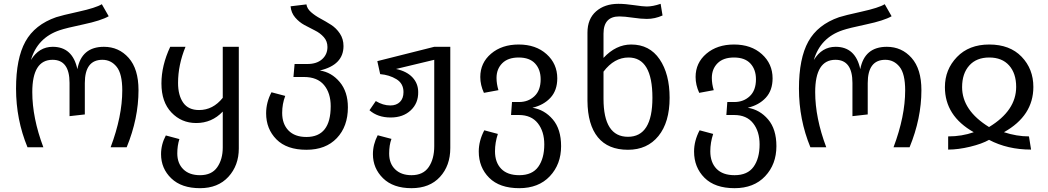

<svg xmlns="http://www.w3.org/2000/svg" viewBox="-20 -771 5488 1005"><path d="M124 0Q64 -145 64 -307Q64 -465 113 -553.5Q162 -642 274 -681Q301 -690 391.5 -710Q482 -730 513 -749L549 -686Q509 -663 417 -643.5Q325 -624 293 -613Q176 -574 142 -457Q184 -526 256 -526Q360 -526 385 -409Q407 -526 524 -526Q602 -526 653.5 -468Q705 -410 705 -299Q705 -151 643 0H559Q620 -162 620 -298Q620 -385 590.5 -421.5Q561 -458 516 -458Q424 -458 424 -336V-172L344 -163V-337Q344 -458 255 -458Q149 -458 149 -289Q149 -154 207 0Z M1146 -526H1230V6Q1230 95 1175.5 154.5Q1121 214 1027 214Q930 214 876.5 162.5Q823 111 823 36Q823 -15 848 -62L919 -43Q908 -8 908 32Q908 84 939.5 115Q971 146 1027 146Q1088 146 1117 104.5Q1146 63 1146 1V-187Q1089 -127 1007 -127Q930 -127 877.5 -182Q825 -237 825 -334Q825 -428 871 -526H951Q912 -431 912 -337Q912 -272 939 -233.5Q966 -195 1022 -195Q1095 -195 1146 -259Z M1654 -402Q1715 -393 1758 -342Q1801 -291 1801 -209Q1801 -109 1743 -48Q1685 13 1584 13Q1481 13 1427 -41.5Q1373 -96 1373 -178Q1373 -235 1401 -288L1473 -269Q1457 -227 1457 -180Q1457 -122 1490 -88Q1523 -54 1584 -54Q1711 -54 1711 -215Q1711 -284 1676 -326Q1641 -368 1571 -368H1516L1522 -436H1589Q1638 -436 1666 -461Q1694 -486 1694 -525Q1694 -555 1675 -576.5Q1656 -598 1628.5 -611.5Q1601 -625 1573.5 -640Q1546 -655 1525 -679.5Q1504 -704 1501 -738L1584 -748Q1587 -726 1608 -707.5Q1629 -689 1657 -674Q1685 -659 1712.5 -641.5Q1740 -624 1759 -595.5Q1778 -567 1778 -530Q1778 -431 1654 -402Z M2253 -526H2337V4Q2337 96 2283 155Q2229 214 2134 214Q2038 214 1985 162Q1932 110 1932 36Q1932 -15 1957 -63L2029 -44Q2017 -12 2017 33Q2017 85 2048.5 115.5Q2080 146 2134 146Q2195 146 2224 103.5Q2253 61 2253 -6V-458L2053 -410Q2109 -398 2139 -366Q2169 -334 2169 -289Q2170 -231 2130 -193.5Q2090 -156 2025 -156Q1957 -156 1914 -194L1947 -242Q1985 -219 2023 -219Q2055 -219 2073.5 -237.5Q2092 -256 2092 -289Q2092 -334 2055 -356.5Q2018 -379 1970 -383L1955 -451Z M2767 -207Q2830 -197 2873.5 -146Q2917 -95 2917 -6Q2917 89 2858 151.5Q2799 214 2698 214Q2595 214 2540.5 159.5Q2486 105 2486 22Q2486 -34 2515 -89L2586 -70Q2571 -25 2571 21Q2571 79 2603.5 112.5Q2636 146 2698 146Q2766 146 2797.5 102Q2829 58 2829 -15Q2829 -83 2795 -126Q2761 -169 2696 -169H2655L2660 -237H2697Q2745 -237 2777.5 -267.5Q2810 -298 2810 -356Q2810 -407 2781 -438.5Q2752 -470 2695 -470Q2639 -470 2609 -440Q2579 -410 2579 -363Q2579 -332 2589 -299L2513 -285Q2494 -326 2494 -368Q2494 -442 2550.5 -490Q2607 -538 2695 -538Q2785 -538 2841 -487.5Q2897 -437 2897 -361Q2897 -298 2861.5 -259.5Q2826 -221 2767 -207Z M3284 -538Q3380 -538 3432.5 -461Q3485 -384 3485 -259Q3485 -131 3426.5 -59Q3368 13 3267 13Q3163 13 3109.5 -52.5Q3056 -118 3055 -243V-600Q3055 -672 3100 -711.5Q3145 -751 3217 -751Q3252 -751 3299 -744Q3346 -737 3365 -737Q3397 -737 3438 -751L3448 -690Q3408 -672 3366 -672Q3336 -672 3292 -678.5Q3248 -685 3222 -685Q3139 -685 3139 -595V-468Q3204 -538 3284 -538ZM3395 -259Q3395 -470 3270 -470Q3195 -470 3139 -396V-254Q3139 -55 3267 -55Q3395 -55 3395 -259Z M3894 -207Q3957 -197 4000.5 -146Q4044 -95 4044 -6Q4044 89 3985 151.5Q3926 214 3825 214Q3722 214 3667.5 159.5Q3613 105 3613 22Q3613 -34 3642 -89L3713 -70Q3698 -25 3698 21Q3698 79 3730.5 112.5Q3763 146 3825 146Q3893 146 3924.5 102Q3956 58 3956 -15Q3956 -83 3922 -126Q3888 -169 3823 -169H3782L3787 -237H3824Q3872 -237 3904.5 -267.5Q3937 -298 3937 -356Q3937 -407 3908 -438.5Q3879 -470 3822 -470Q3766 -470 3736 -440Q3706 -410 3706 -363Q3706 -332 3716 -299L3640 -285Q3621 -326 3621 -368Q3621 -442 3677.5 -490Q3734 -538 3822 -538Q3912 -538 3968 -487.5Q4024 -437 4024 -361Q4024 -298 3988.5 -259.5Q3953 -221 3894 -207Z M4222 0Q4162 -145 4162 -307Q4162 -465 4211 -553.5Q4260 -642 4372 -681Q4399 -690 4489.5 -710Q4580 -730 4611 -749L4647 -686Q4607 -663 4515 -643.5Q4423 -624 4391 -613Q4274 -574 4240 -457Q4282 -526 4354 -526Q4458 -526 4483 -409Q4505 -526 4622 -526Q4700 -526 4751.5 -468Q4803 -410 4803 -299Q4803 -151 4741 0H4657Q4718 -162 4718 -298Q4718 -385 4688.5 -421.5Q4659 -458 4614 -458Q4522 -458 4522 -336V-172L4442 -163V-337Q4442 -458 4353 -458Q4247 -458 4247 -289Q4247 -154 4305 0Z M4926 -315Q4926 -407 4989 -472.5Q5052 -538 5158 -538Q5266 -538 5327.5 -474Q5389 -410 5389 -316Q5389 -165 5235 -79Q5302 -57 5366 -57L5377 12Q5254 12 5157 -39Q5120 -18 5058 -3Q4996 12 4943 12V-57Q5015 -57 5077 -79Q4926 -164 4926 -315ZM5016 -315Q5016 -193 5157 -106Q5299 -192 5299 -316Q5299 -387 5262 -428.5Q5225 -470 5158 -470Q5091 -470 5053.5 -428Q5016 -386 5016 -315Z"/></svg>

Font: FiraGO Book
Style: Regular
Weight: 350
Designer: bBox Type
Foundry: bBox Type GmbH
Version: Version 1.001;PS 001.001;hotconv 1.0.88;makeotf.lib2.5.64775